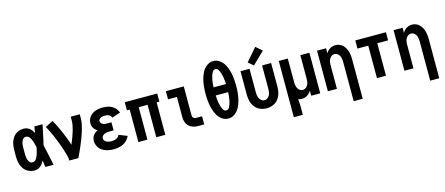

<svg xmlns="http://www.w3.org/2000/svg" viewBox="-58 -1498 5616 2423"><g transform="rotate(-15 2750.0 -287.0)"><path d="M218 8Q177 8 138.5 -10Q100 -28 76.5 -63Q53 -98 43.5 -138.5Q34 -179 34 -220V-310Q34 -351 43.5 -391.5Q53 -432 76.5 -467Q100 -502 138.5 -520Q177 -538 218 -538Q281 -538 322 -483Q334 -466 345 -448L346 -453L347 -463L348 -468L349 -477Q353 -504 357 -530H464L461 -516L459 -506L458 -502L456 -492L449 -459L447 -450L446 -445L444 -435L438 -407L436 -398L430 -369L428 -360L426 -350L419 -317L416 -308L411 -284L408 -269Q410 -258 413 -246L415 -237Q425 -192 435 -147L437 -137L440 -123L446 -95L448 -85Q456 -47 464 -9L466 0H359L358 -10L356 -19L355 -29L354 -34L353 -43L352 -48L350 -62L349 -67L348 -77L346 -86Q335 -66 321 -47Q281 8 218 8ZM218 -98Q252 -98 271 -131Q290 -164 299 -196.5Q308 -229 315 -262L316 -269Q309 -302 300 -334Q291 -366 271.5 -399Q252 -432 218 -432Q192 -432 176.5 -409Q161 -386 156.5 -361Q152 -336 152 -310V-220Q152 -194 156.5 -169Q161 -144 176.5 -121Q192 -98 218 -98Z M672 0Q672 -37 661.5 -73Q651 -109 640 -144.5Q629 -180 616 -215Q603 -250 589 -284.5Q575 -319 560.5 -353Q546 -387 529.5 -420Q513 -453 495 -486L597 -538Q621 -496 641.5 -453Q662 -410 681 -366Q700 -322 717.5 -277Q735 -232 749 -186Q832 -379 832 -477V-530H950V-477Q950 -332 790 0Z M1252 8Q1213 8 1175.5 0Q1138 -8 1104.5 -29Q1071 -50 1052.5 -85Q1034 -120 1034 -159Q1034 -188 1047 -214.5Q1060 -241 1084 -258Q1099 -269 1116 -277Q1106 -283 1096 -290Q1074 -306 1062 -330.5Q1050 -355 1050 -382Q1050 -418 1067 -450.5Q1084 -483 1114.5 -503Q1145 -523 1180 -530.5Q1215 -538 1251 -538Q1292 -538 1331.5 -527Q1371 -516 1402 -487.5Q1433 -459 1447 -420L1337 -382Q1319 -432 1251 -432Q1233 -432 1215 -428.5Q1197 -425 1182.5 -412Q1168 -399 1168 -381Q1168 -363 1182 -350Q1196 -337 1214 -333Q1232 -329 1250 -329H1310V-223H1250Q1228 -223 1207 -218Q1186 -213 1169 -197.5Q1152 -182 1152 -160Q1152 -138 1169.5 -122.5Q1187 -107 1208.5 -102.5Q1230 -98 1252 -98Q1329 -98 1355 -153L1463 -110Q1446 -71 1412.5 -42.5Q1379 -14 1337 -3Q1295 8 1252 8Z M1574 0V-424H1538V-530H1962V-424H1926V0H1808V-424H1692V0Z M2352 0Q2320 0 2289.5 -9.5Q2259 -19 2235.5 -41Q2212 -63 2201.5 -93Q2191 -123 2191 -155V-424H2075V-530H2309V-155Q2309 -143 2313.5 -131Q2318 -119 2329 -112.5Q2340 -106 2352 -106H2434V0Z M2750 8Q2703 8 2664 -21.5Q2625 -51 2603.5 -93.5Q2582 -136 2570.5 -181.5Q2559 -227 2554.5 -274Q2550 -321 2550 -367.5Q2550 -414 2554.5 -461Q2559 -508 2570.5 -553.5Q2582 -599 2603.5 -641.5Q2625 -684 2664 -713.5Q2703 -743 2750 -743Q2797 -743 2836 -713.5Q2875 -684 2896.5 -641.5Q2918 -599 2929.5 -553.5Q2941 -508 2945.5 -461Q2950 -414 2950 -367.5Q2950 -321 2945.5 -274Q2941 -227 2929.5 -181.5Q2918 -136 2896.5 -93.5Q2875 -51 2836 -21.5Q2797 8 2750 8ZM2750 -98Q2775 -98 2789 -122.5Q2803 -147 2810 -170.5Q2817 -194 2821.5 -218.5Q2826 -243 2828 -268Q2830 -291 2831 -315H2669Q2670 -291 2672 -268Q2674 -243 2678.5 -218.5Q2683 -194 2690 -170.5Q2697 -147 2711 -122.5Q2725 -98 2750 -98ZM2669 -421H2831Q2830 -444 2828 -467Q2826 -492 2821.5 -516.5Q2817 -541 2810 -564.5Q2803 -588 2789 -612.5Q2775 -637 2750 -637Q2725 -637 2711 -612.5Q2697 -588 2690 -564.5Q2683 -541 2678.5 -516.5Q2674 -492 2672 -467Q2670 -444 2669 -421Z M3233 -556 3166 -613 3309 -779 3391 -709ZM3250 8Q3207 8 3166.5 -8.5Q3126 -25 3099 -59.5Q3072 -94 3061 -135.5Q3050 -177 3050 -220V-530H3168V-220Q3168 -193 3174.5 -166Q3181 -139 3202 -118.5Q3223 -98 3250 -98Q3277 -98 3298 -118.5Q3319 -139 3325.5 -166Q3332 -193 3332 -220V-530H3450V-220Q3450 -177 3439 -135.5Q3428 -94 3401 -59.5Q3374 -25 3333.5 -8.5Q3293 8 3250 8Z M3550 205V-530H3668V-220Q3668 -193 3674.5 -166Q3681 -139 3702 -118.5Q3723 -98 3750 -98Q3777 -98 3798 -118.5Q3819 -139 3826 -166Q3832 -191 3832 -216V-530H3950V0H3832V-66Q3825 -54 3817 -44Q3797 -19 3768.5 -5.5Q3740 8 3708 8Q3684 8 3661 0Q3668 51 3668 103V205Z M4332 205V-310Q4332 -337 4325.5 -364Q4319 -391 4298 -411.5Q4277 -432 4250 -432Q4223 -432 4202 -411.5Q4181 -391 4174 -364Q4168 -339 4168 -314V0H4050V-530H4168V-464Q4175 -476 4183 -486Q4203 -511 4231.5 -524.5Q4260 -538 4292 -538Q4323 -538 4351.5 -524.5Q4380 -511 4399.5 -486Q4419 -461 4430 -432Q4441 -403 4445.5 -372Q4450 -341 4450 -310V205Z M4691 0V-424H4550V-530H4950V-424H4809V0Z M5332 205V-310Q5332 -337 5325.5 -364Q5319 -391 5298 -411.5Q5277 -432 5250 -432Q5223 -432 5202 -411.5Q5181 -391 5174 -364Q5168 -339 5168 -314V0H5050V-530H5168V-464Q5175 -476 5183 -486Q5203 -511 5231.5 -524.5Q5260 -538 5292 -538Q5323 -538 5351.5 -524.5Q5380 -511 5399.5 -486Q5419 -461 5430 -432Q5441 -403 5445.5 -372Q5450 -341 5450 -310V205Z"/></g></svg>

Font: Iosevka SS01
Style: Bold
Weight: 700
Monospace: yes
Designer: Belleve Invis
Foundry: Belleve Invis
Version: 2.3.3; ttfautohint (v1.8.3)